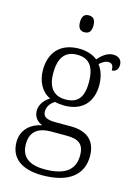

<svg xmlns="http://www.w3.org/2000/svg" viewBox="-144 -826 812 1141"><g transform="rotate(15 262.5 -255.0)"><path d="M256 -646C280 -646 298 -658 298 -698C298 -738 280 -750 256 -750C233 -750 215 -738 215 -698C215 -658 233 -646 256 -646ZM234 240C399 240 479 169 479 58C479 -30 431 -85 323 -85H230C177 -85 151 -97 151 -130C151 -164 171 -186 195 -201C207 -197 237 -194 253 -194C367 -194 423 -265 423 -364C423 -419 407 -458 386 -485C405 -501 419 -512 442 -512C465 -512 472 -494 472 -469C499 -469 511 -488 511 -514C511 -540 494 -562 457 -562C415 -562 383 -529 365 -508C343 -528 301 -544 253 -544C136 -544 76 -473 76 -366C76 -302 103 -240 161 -213C129 -193 103 -162 103 -123C103 -82 129 -58 157 -47C95 -36 35 8 35 88C35 183 102 240 234 240ZM250 -231C180 -231 140 -273 140 -364C140 -462 179 -506 250 -506C323 -506 359 -463 359 -365C359 -269 323 -231 250 -231ZM237 202C125 202 92 149 92 85C92 0 150 -25 217 -25H312C383 -25 421 -5 421 68C421 150 372 202 237 202Z"/></g></svg>

Font: Noto Serif Light
Style: Regular
Weight: 300
Designer: Monotype Design Team
Foundry: Monotype Imaging Inc.
Version: Version 2.013